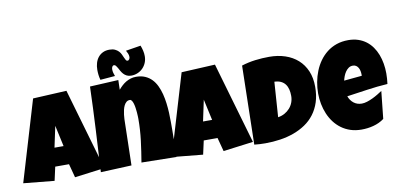

<svg xmlns="http://www.w3.org/2000/svg" viewBox="-101 -1238 3170 1526"><g transform="rotate(-10 1484.0 -475.0)"><path d="M640.6 -42 398.4 -10.7 369.1 -121.1H257.8L233.4 -10.7L-15.6 -35.2L178.7 -685.5L450.2 -699.2ZM351.6 -270.5 314.5 -440.4 278.3 -270.5Z M1224.6 -247.1Q1224.6 -191.9 1223.4 -137.9Q1222.2 -84 1219.7 -29.3L938.5 -34.2Q953.1 -120.6 963.9 -206.8Q974.6 -293 974.6 -380.9Q974.6 -387.2 974.1 -401.4Q973.6 -415.5 972.2 -433.3Q970.7 -451.2 968 -470Q965.3 -488.8 960.7 -504.4Q956.1 -520 949.5 -530Q942.9 -540 933.6 -540Q917 -540 905.5 -530.3Q894 -520.5 886.5 -505.1Q878.9 -489.7 874.5 -470.7Q870.1 -451.7 867.9 -432.6Q865.7 -413.6 865 -396.7Q864.3 -379.9 864.3 -369.1Q861.8 -282.7 860.4 -197.5Q858.9 -112.3 856.4 -25.4L607.4 -14.6Q617.2 -187 626.2 -357.4Q635.3 -527.8 640.6 -700.2L871.1 -711.9L869.1 -633.8Q882.8 -650.4 898.7 -665Q914.6 -679.7 932.6 -690.2Q950.7 -700.7 970.9 -706.8Q991.2 -712.9 1013.7 -712.9Q1055.2 -712.9 1086.4 -699.2Q1117.7 -685.5 1140.1 -662.1Q1162.6 -638.7 1177.7 -606.7Q1192.9 -574.7 1202.1 -538.6Q1211.4 -502.4 1216.3 -463.1Q1221.2 -423.8 1222.9 -385.7Q1224.6 -347.7 1224.6 -312Q1224.6 -276.4 1224.6 -247.1ZM1111.3 -862.3Q1111.3 -834 1101.1 -809.6Q1090.8 -785.2 1073 -767.1Q1055.2 -749 1031 -738.8Q1006.8 -728.5 979.5 -728.5Q958 -728.5 942.9 -736.3Q927.7 -744.1 917.2 -755.9Q906.7 -767.6 899.2 -781.2Q891.6 -794.9 885.3 -806.6Q878.9 -818.4 872.3 -826.2Q865.7 -834 857.4 -834Q852.1 -834 848.1 -830.8Q844.2 -827.6 842 -823.2Q839.8 -818.8 838.9 -813.5Q837.9 -808.1 837.9 -803.7Q837.9 -789.1 841.6 -775.1Q845.2 -761.2 850.6 -748L731.4 -738.3Q725.6 -758.8 723.1 -779.5Q720.7 -800.3 720.7 -820.3Q720.7 -850.1 728.5 -876Q736.3 -901.9 751.7 -920.9Q767.1 -939.9 789.8 -950.9Q812.5 -961.9 842.8 -961.9Q869.6 -961.9 887.2 -953.6Q904.8 -945.3 916.5 -933.1Q928.2 -920.9 934.8 -906.2Q941.4 -891.6 946.8 -879.4Q952.1 -867.2 957 -858.9Q961.9 -850.6 969.7 -850.6Q979.5 -850.6 984.9 -859.4Q990.2 -868.2 990.2 -877Q990.2 -891.6 984.4 -905.5Q978.5 -919.4 971.7 -930.7L1092.8 -950.2Q1101.1 -928.7 1106.2 -907Q1111.3 -885.3 1111.3 -862.3Z M1839.4 -42 1597.2 -10.7 1567.9 -121.1H1456.5L1432.1 -10.7L1183.1 -35.2L1377.4 -685.5L1648.9 -699.2ZM1550.3 -270.5 1513.2 -440.4 1477.1 -270.5Z M2402.8 -387.7Q2402.8 -319.3 2385.3 -265.1Q2367.7 -210.9 2336.2 -169.2Q2304.7 -127.4 2261.2 -98.1Q2217.8 -68.8 2166 -50Q2114.3 -31.2 2055.9 -22.5Q1997.6 -13.7 1936 -13.7Q1913.1 -13.7 1891.1 -14.9Q1869.1 -16.1 1846.2 -18.6L1859.9 -654.3Q1913.6 -671.4 1970.5 -678.5Q2027.3 -685.5 2083.5 -685.5Q2153.3 -685.5 2211.9 -666Q2270.5 -646.5 2313 -608.6Q2355.5 -570.8 2379.2 -515.4Q2402.8 -460 2402.8 -387.7ZM2070.8 -200.2Q2100.1 -204.6 2124.3 -218Q2148.4 -231.4 2166 -251.2Q2183.6 -271 2193.1 -296.1Q2202.6 -321.3 2202.6 -349.6Q2202.6 -377.4 2196.8 -401.6Q2190.9 -425.8 2177.7 -443.6Q2164.6 -461.4 2143.1 -471.9Q2121.6 -482.4 2090.3 -483.4Z M2978 -394.5Q2978 -352.1 2972.2 -309.6Q2888.7 -304.2 2806.2 -292.2Q2723.6 -280.3 2641.1 -268.6Q2653.8 -233.4 2680.9 -212.4Q2708 -191.4 2745.6 -191.4Q2765.1 -191.4 2788.3 -198.7Q2811.5 -206.1 2834.5 -217Q2857.4 -228 2878.4 -240.7Q2899.4 -253.4 2914.6 -263.7L2891.1 -42Q2872.1 -27.3 2849.9 -17.1Q2827.6 -6.8 2803.7 -0.5Q2779.8 5.9 2755.4 8.8Q2731 11.7 2707.5 11.7Q2659.2 11.7 2619.1 -1.5Q2579.1 -14.6 2546.6 -38.3Q2514.2 -62 2489.7 -94.2Q2465.3 -126.5 2449.2 -164.6Q2433.1 -202.6 2424.8 -245.1Q2416.5 -287.6 2416.5 -331.1Q2416.5 -376.5 2424.8 -421.9Q2433.1 -467.3 2450 -509.3Q2466.8 -551.3 2492.4 -587.2Q2518.1 -623 2552.2 -649.9Q2586.4 -676.8 2629.6 -691.9Q2672.9 -707 2725.1 -707Q2768.6 -707 2804.4 -695.1Q2840.3 -683.1 2868.4 -661.9Q2896.5 -640.6 2917.2 -611.3Q2938 -582 2951.4 -547.1Q2964.8 -512.2 2971.4 -473.4Q2978 -434.6 2978 -394.5ZM2782.7 -419.9Q2782.7 -433.6 2779.8 -448Q2776.9 -462.4 2770.3 -474.1Q2763.7 -485.8 2752.9 -493.4Q2742.2 -501 2726.1 -501Q2706.5 -501 2691.7 -490.5Q2676.8 -480 2666 -464.1Q2655.3 -448.2 2648.4 -429.7Q2641.6 -411.1 2638.2 -395.5L2782.7 -409.2Z"/></g></svg>

Font: Luckiest Guy RUS-BEL-UKR
Style: Regular
Weight: 400
Designer: Astigmatic (AOETI)
Foundry: Astigmatic (AOETI)
Version: Version 1.00 March 11, 2019, initial release